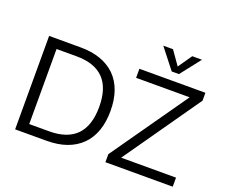

<svg xmlns="http://www.w3.org/2000/svg" viewBox="-144 -1151 1615 1375"><g transform="rotate(20 663.5 -463.0)"><path d="M88 -712H327Q497 -712 592 -620Q685 -527 685 -357Q685 -186 592 -93Q498 0 327 0H88ZM322 -70Q460 -70 530 -142Q599 -214 599 -357Q599 -642 322 -642H170V-70ZM871 -69H1289V0H776V-61L1184 -643H776V-712H1279V-652ZM1101 -926H1175L1055 -773H1000L880 -926H954L1028 -821Z"/></g></svg>

Font: PRinguin Sans
Style: Regular
Weight: 400
Designer: Vernon Adams
Foundry: Vernon Adams
Version: ""